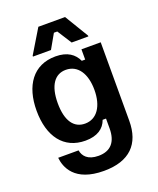

<svg xmlns="http://www.w3.org/2000/svg" viewBox="-159 -795 879 1069"><g transform="rotate(-20 280.5 -260.5)"><path d="M221.7 -554.2 270 -639.2H290L344.2 -554.2H443.3V-559.2L358.3 -700H200L115 -559.2V-554.2ZM270 179.2C422.5 179.2 496.7 101.7 496.7 -35V-500H382.5V-439.2H362.5C342.5 -482.5 303.3 -512.5 232.5 -512.5C99.2 -512.5 30.8 -410.8 30.8 -264.2C30.8 -110.8 102.5 -14.2 230.8 -14.2C300.8 -14.2 342.5 -43.3 359.2 -90.8H379.2V-32.5C379.2 47.5 341.7 90 270 90C205.8 90 180.8 57.5 175 23.3H54.2C60 79.2 94.2 179.2 270 179.2ZM260.8 -104.2C195.8 -104.2 155.8 -156.7 155.8 -263.3C155.8 -368.3 195.8 -422.5 260.8 -422.5C331.7 -422.5 373.3 -360 373.3 -263.3C373.3 -167.5 331.7 -104.2 260.8 -104.2Z"/></g></svg>

Font: Familjen Grotesk SemiBold
Style: Regular
Weight: 600
Designer: Anders Wikstroem, Jonas Baeckman, Matilda Gysing, Kristian Moeller
Foundry: Familjen STHLM AB
Version: Version 2.000